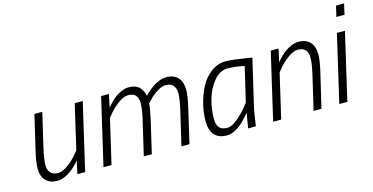

<svg xmlns="http://www.w3.org/2000/svg" viewBox="-72 -1034 2688 1385"><g transform="rotate(-15 1272.0 -341.5)"><path d="M404 -168 378 -137C361.3 -116.3 339 -95.7 311 -75C283 -54.3 258 -44 236 -44C212 -44 193.5 -50.8 180.5 -64.5C167.5 -78.2 161 -97.7 161 -123C161 -152.3 167.3 -194 180 -248L239 -500H180L120 -244C106.7 -188 100 -144 100 -112C100 -74.7 110.2 -45.2 130.5 -23.5C150.8 -1.8 179.7 9 217 9C233.7 9 251.2 5.2 269.5 -2.5C287.8 -10.2 303.3 -18.7 316 -28C328.7 -37.3 341.3 -48 354 -60C366.7 -72 375 -80.5 379 -85.5L388 -97L367 0H425L541 -500H481Z M982 -254C991.3 -294.7 997 -329.3 999 -358L1021 -382C1035.7 -398.7 1055.5 -415.2 1080.5 -431.5C1105.5 -447.8 1128 -456 1148 -456C1172 -456 1190.3 -449 1203 -435C1215.7 -421 1222 -401.3 1222 -376C1222 -347.3 1215.7 -306 1203 -252L1144 0H1204L1263 -254C1276.3 -308.7 1283 -353 1283 -387C1283 -425 1273 -455 1253 -477C1233 -499 1204 -510 1166 -510C1150 -510 1133.2 -506.7 1115.5 -500C1097.8 -493.3 1082.7 -485.8 1070 -477.5C1057.3 -469.2 1044.7 -459.5 1032 -448.5L1006.5 -426C1002.2 -422 999 -418.7 997 -416L996 -426C994.7 -432 991.8 -439.7 987.5 -449C983.2 -458.3 977.5 -467.7 970.5 -477C963.5 -486.3 952.7 -494.2 938 -500.5C923.3 -506.8 906.3 -510 887 -510C869.7 -510 851.8 -506.2 833.5 -498.5C815.2 -490.8 799.7 -482.3 787 -473C774.3 -463.7 761.8 -452.8 749.5 -440.5C737.2 -428.2 729 -419.5 725 -414.5L716 -403L736 -500H678L562 0H622L699 -331L724 -362C741.3 -383.3 764 -404.3 792 -425C820 -445.7 845 -456 867 -456C916.3 -456 941 -429.7 941 -377C941 -347.7 934.7 -306 922 -252L863 0H923Z M1611 -457C1645.7 -457 1687 -452 1735 -442L1674 -184L1646 -149C1627.3 -125.7 1603.7 -102.2 1575 -78.5C1546.3 -54.8 1521.7 -43 1501 -43C1472.3 -43 1451.8 -50.3 1439.5 -65C1427.2 -79.7 1421 -101.7 1421 -131C1421 -178.3 1427.8 -226.2 1441.5 -274.5C1455.2 -322.8 1477 -365.3 1507 -402C1537 -438.7 1571.7 -457 1611 -457ZM1484 9C1500.7 9 1518.3 4.7 1537 -4C1555.7 -12.7 1571.7 -22.5 1585 -33.5C1598.3 -44.5 1611.5 -57 1624.5 -71C1637.5 -85 1646.2 -94.7 1650.5 -100L1661 -113C1658.3 -99 1652 -61.3 1642 0L1700 -1L1704 -27C1706 -44.3 1709.3 -66.3 1714 -93C1718.7 -119.7 1723.3 -142.3 1728 -161L1804 -486L1769 -492C1745.7 -496 1717.8 -500 1685.5 -504C1653.2 -508 1628 -510 1610 -510C1570.7 -510 1534.5 -497.8 1501.5 -473.5C1468.5 -449.2 1442 -418.2 1422 -380.5C1402 -342.8 1386.5 -302.2 1375.5 -258.5C1364.5 -214.8 1359 -172.3 1359 -131C1359 -37.7 1400.7 9 1484 9Z M1966 -331 1991 -362C2008.3 -383.3 2031 -404.3 2059 -425C2087 -445.7 2112 -456 2134 -456C2184 -456 2209 -429.7 2209 -377C2209 -347.7 2202.7 -306 2190 -252L2131 0H2190L2250 -256C2263.3 -312 2270 -355.7 2270 -387C2270 -425 2260 -455 2240 -477C2220 -499 2191 -510 2153 -510C2136.3 -510 2118.8 -506.2 2100.5 -498.5C2082.2 -490.8 2066.7 -482.3 2054 -473C2041.3 -463.7 2028.7 -452.8 2016 -440.5C2003.3 -428.2 1995 -419.5 1991 -414.5L1982 -403L2003 -500H1945L1829 0H1889Z M2526 -612 2544 -692H2484L2465 -612ZM2383 0 2499 -500H2439L2323 0Z"/></g></svg>

Font: RazerF5 Light
Style: Italic
Weight: 300
Foundry: Razer Inc.
Version: Version 2